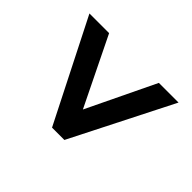

<svg xmlns="http://www.w3.org/2000/svg" viewBox="-125 -700 704 704"><g transform="rotate(-45 227.0 -348.0)"><path d="M424 -117 31 -316V-380L424 -579V-477L158 -347L424 -219Z"/></g></svg>

Font: Noto Sans Kannada ExtraCondensed SemiBold
Style: Regular
Weight: 600
Width: 2
Designer: Jelle Bosma - Monotype Design Team
Foundry: Monotype Imaging Inc.
Version: Version 2.005; ttfautohint (v1.8.4.7-5d5b)